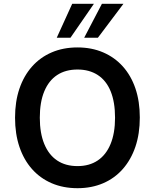

<svg xmlns="http://www.w3.org/2000/svg" viewBox="-20 -978 812 1008"><path d="M387 10Q312 10 251.5 -16Q191 -42 148 -90.5Q105 -139 82 -207Q59 -275 59 -360Q59 -445 82 -512.5Q105 -580 148 -628.5Q191 -677 251.5 -703Q312 -729 387 -729Q461 -729 521.5 -703Q582 -677 625 -629Q668 -581 691 -513.5Q714 -446 714 -361Q714 -276 691 -208Q668 -140 625 -91Q582 -42 521.5 -16Q461 10 387 10ZM387 -106Q449 -106 493 -135.5Q537 -165 560.5 -222Q584 -279 584 -360Q584 -442 561 -498.5Q538 -555 493.5 -584Q449 -613 387 -613Q324 -613 280 -584Q236 -555 212.5 -498.5Q189 -442 189 -360Q189 -279 212.5 -222Q236 -165 280 -135.5Q324 -106 387 -106ZM278 -780 359 -958H473L350 -780ZM422 -780 515 -958H628L494 -780Z"/></svg>

Font: Nunitoga
Style: Bold
Weight: 700
Designer: Vernon Adams
Foundry: Vernon Adams
Version: Version 1.0